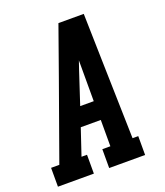

<svg xmlns="http://www.w3.org/2000/svg" viewBox="-155 -827 790 919"><g transform="rotate(-20 240.5 -367.5)"><path d="M-19 0V-96H23L164 -490L251 -735H380L386 -490L396 -96H425V0H242V-96H283V-230H181L136 -96H164V0ZM213 -326H282V-490Q282 -501 282 -512Q282 -523 282 -534Q278 -523 274.5 -512Q271 -501 267 -490Z"/></g></svg>

Font: Iosevka Slab Oblique
Style: Bold
Weight: 700
Italic angle: -9°
Monospace: yes
Designer: Belleve Invis
Foundry: Belleve Invis
Version: Version 11.1.1; ttfautohint (v1.8.3)